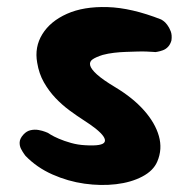

<svg xmlns="http://www.w3.org/2000/svg" viewBox="-20 -519 540 542"><path d="M221 -109Q270 -106 275.5 -118.5Q281 -131 250 -156Q236 -167 216.5 -179.5Q197 -192 176 -207.5Q155 -223 136.5 -242.5Q118 -262 104 -286.5Q90 -311 85 -342Q77 -386 99.5 -422.5Q122 -459 169 -480Q216 -501 283.5 -499Q351 -497 435 -464Q435 -464 440.5 -460.5Q446 -457 452 -449Q458 -441 462 -430.5Q466 -420 464 -405Q461 -394 454.5 -387Q448 -380 439.5 -377Q431 -374 425 -373Q419 -372 419 -372Q419 -372 412 -372.5Q405 -373 393.5 -373.5Q382 -374 367 -373.5Q352 -373 335.5 -372.5Q319 -372 302 -370Q285 -368 270 -364Q251 -358 241.5 -351.5Q232 -345 234.5 -334.5Q237 -324 253.5 -309Q270 -294 305 -273Q355 -243 386.5 -207.5Q418 -172 428.5 -135Q439 -98 424 -63Q413 -37 381.5 -20.5Q350 -4 307.5 1Q265 6 218.5 -0.5Q172 -7 128 -26.5Q84 -46 52 -79Q52 -79 48 -84.5Q44 -90 39.5 -98.5Q35 -107 35.5 -117.5Q36 -128 46 -139Q55 -149 66.5 -151.5Q78 -154 89 -152Q100 -150 107.5 -147Q115 -144 115 -144Q115 -144 123 -139Q131 -134 146 -127.5Q161 -121 180.5 -115.5Q200 -110 221 -109Z"/></svg>

Font: Sour Gummy Black
Style: Bold
Weight: 700
Version: Version 1.000